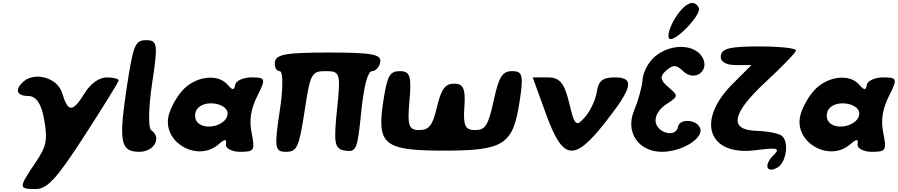

<svg xmlns="http://www.w3.org/2000/svg" viewBox="-20 -1070 6032 1290"><path d="M139 -523C77 -470 91 -425 170 -425C223 -425 259 -373 277 -265C301 -127 292 -86 217 25C104 192 104 200 219 200C297 200 359 134 545 -154C672 -350 775 -517 777 -529C779 -540 743 -550 697 -550C647 -550 588 -508 550 -446C468 -313 437 -313 397 -446C367 -546 217 -590 139 -523Z M833 -492C776 -117 789 -50 916 -50C1016 -50 1069 -146 996 -195C975 -209 978 -352 1002 -510C1042 -772 1039 -800 963 -800C888 -800 876 -771 833 -492Z M1202 -458C1158 -408 1117 -327 1110 -279C1083 -104 1312 18 1448 -100C1492 -138 1504 -138 1498 -100C1494 -73 1539 -50 1593 -50C1688 -50 1694 -58 1671 -175C1653 -263 1665 -337 1709 -425C1768 -542 1764 -550 1669 -550C1615 -550 1564 -527 1560 -500C1554 -462 1542 -462 1510 -500C1443 -579 1288 -558 1202 -458ZM1509 -300C1498 -225 1356 -190 1305 -250C1286 -273 1286 -313 1305 -338C1356 -406 1520 -375 1509 -300Z M1827 -654C1822 -621 1837 -592 1859 -592C1883 -592 1883 -475 1859 -321C1822 -79 1827 -50 1901 -50C1975 -50 1989 -79 2026 -321C2065 -579 2073 -592 2170 -592C2266 -592 2270 -577 2244 -331C2221 -106 2228 -69 2298 -58C2374 -46 2382 -65 2407 -319C2425 -494 2451 -592 2480 -592C2504 -592 2530 -621 2535 -654C2543 -705 2479 -717 2191 -717C1903 -717 1835 -705 1827 -654Z M2555 -388C2511 -98 2559 -58 2963 -58C3367 -58 3427 -98 3471 -388C3498 -563 3492 -592 3422 -592C3355 -592 3332 -556 3297 -394C3260 -227 3242 -196 3172 -196C3105 -196 3091 -227 3100 -352C3109 -473 3093 -508 3032 -508C2971 -508 2945 -473 2916 -352C2887 -227 2863 -196 2796 -196C2726 -196 2716 -227 2731 -394C2746 -556 2735 -592 2668 -592C2598 -592 2582 -563 2555 -388Z M3650 -300C3762 8 3837 18 4045 -246C4232 -484 4246 -550 4109 -550C4030 -550 4001 -527 3990 -454C3982 -400 3947 -325 3910 -283C3851 -215 3840 -225 3804 -379C3772 -512 3741 -550 3661 -550H3559Z M4378 -688C4334 -650 4300 -583 4297 -533C4294 -486 4267 -391 4241 -329C4179 -184 4269 -50 4427 -50C4565 -50 4714 -145 4683 -212C4656 -270 4544 -274 4535 -217C4524 -147 4404 -171 4386 -246C4377 -286 4405 -336 4456 -369C4539 -424 4540 -426 4470 -485C4415 -531 4412 -558 4456 -596C4503 -637 4524 -636 4571 -591C4651 -515 4756 -601 4695 -692C4637 -777 4479 -776 4378 -688ZM4515 -946C4479 -888 4462 -828 4476 -812C4506 -776 4696 -971 4675 -1017C4646 -1080 4578 -1050 4515 -946Z M4823 -696C4817 -658 4854 -633 4921 -633H5029L4900 -504C4654 -257 4740 -19 5058 -61C5207 -80 5225 -75 5175 -25C5110 40 5130 97 5203 56C5265 21 5283 -123 5231 -159C5208 -175 5132 -189 5061 -191C4874 -197 4897 -309 5126 -521C5234 -621 5326 -716 5328 -731C5330 -746 5220 -758 5082 -758C4886 -758 4830 -745 4823 -696Z M5446 -458C5402 -408 5361 -327 5354 -279C5327 -104 5556 18 5692 -100C5736 -138 5748 -138 5742 -100C5738 -73 5783 -50 5837 -50C5932 -50 5938 -58 5915 -175C5897 -263 5909 -337 5953 -425C6012 -542 6008 -550 5913 -550C5859 -550 5808 -527 5804 -500C5798 -462 5786 -462 5754 -500C5687 -579 5532 -558 5446 -458ZM5753 -300C5742 -225 5600 -190 5549 -250C5530 -273 5530 -313 5549 -338C5600 -406 5764 -375 5753 -300Z"/></svg>

Font: Hussar Skorodowane
Style: Ky
Weight: 700
Foundry: Cannot Into Space Fonts
Version: Version 0.892